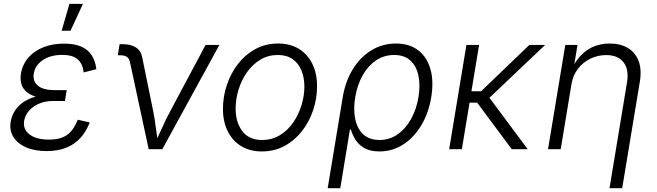

<svg xmlns="http://www.w3.org/2000/svg" viewBox="-20 -781 3439 1005"><path d="M223.6 9.8Q160.6 9.8 116 -10Q71.3 -29.8 49.8 -64.5Q28.3 -99.1 36.1 -145Q40.5 -171.4 55.2 -196.8Q69.8 -222.2 96.7 -242.4Q123.5 -262.7 164.3 -274.9Q205.1 -287.1 261.7 -287.1H325.2L319.8 -252.4H258.3Q218.3 -252.4 185.8 -239Q153.3 -225.6 132.6 -202.1Q111.8 -178.7 106.4 -148.9Q99.1 -104.5 134.5 -77.4Q169.9 -50.3 236.3 -50.3Q280.3 -50.3 308.8 -62.5Q337.4 -74.7 355.5 -97.9Q373.5 -121.1 387.2 -154.3L449.7 -140.1Q432.1 -94.2 402.3 -60.5Q372.6 -26.9 328.4 -8.5Q284.2 9.8 223.6 9.8ZM258.3 -264.6Q202.6 -264.6 167.7 -275.1Q132.8 -285.6 114.3 -304.2Q95.7 -322.8 90.6 -346.7Q85.4 -370.6 89.8 -397Q98.6 -445.8 129.6 -480.7Q160.6 -515.6 208.3 -534.2Q255.9 -552.7 315.4 -552.7Q370.6 -552.7 406.2 -536.6Q441.9 -520.5 460.7 -490.7Q479.5 -460.9 484.4 -418.9L418 -401.9Q413.1 -446.8 386.7 -470.2Q360.4 -493.7 305.7 -493.7Q245.1 -493.7 204.6 -466.8Q164.1 -439.9 156.7 -395Q150.9 -355 179 -332Q207 -309.1 267.1 -309.1H329.1L321.8 -264.6ZM302.7 -620.1 343.3 -760.7H414.1L349.1 -620.1Z M758.3 0 660.2 -456.1Q655.8 -475.6 643.8 -483.6Q631.8 -491.7 608.9 -491.7H596.7L606 -549.8H619.1Q665 -549.8 691.4 -532.7Q717.8 -515.6 724.6 -480L781.2 -202.6Q790.5 -156.7 796.1 -110.6Q801.8 -64.5 808.6 -21.5H785.6Q807.6 -64.9 827.9 -110.8Q848.1 -156.7 873 -202.6L1056.2 -545.9H1128.4L829.6 0Z M1350.6 11.7Q1288.1 11.7 1242.4 -16.1Q1196.8 -43.9 1171.9 -94.2Q1147 -144.5 1147 -211.4Q1147 -275.4 1167.5 -336.4Q1188 -397.5 1225.8 -446.3Q1263.7 -495.1 1316.9 -524.2Q1370.1 -553.2 1435.5 -553.2Q1498.5 -553.2 1544.2 -525.4Q1589.8 -497.6 1614.7 -447.3Q1639.6 -397 1639.6 -330.1Q1639.6 -265.1 1619.1 -204.1Q1598.6 -143.1 1560.3 -94.2Q1522 -45.4 1468.8 -16.8Q1415.5 11.7 1350.6 11.7ZM1352.1 -48.3Q1403.8 -48.3 1444.8 -73.2Q1485.8 -98.1 1514.4 -139.4Q1543 -180.7 1558.1 -230Q1573.2 -279.3 1573.2 -328.1Q1573.2 -375.5 1557.6 -412.8Q1542 -450.2 1511.2 -471.7Q1480.5 -493.2 1434.1 -493.2Q1383.3 -493.2 1342.5 -468.5Q1301.8 -443.8 1272.9 -402.8Q1244.1 -361.8 1228.8 -312.3Q1213.4 -262.7 1213.4 -212.4Q1213.4 -141.6 1248 -95Q1282.7 -48.3 1352.1 -48.3Z M1695.3 204.1 1773.9 -272Q1788.1 -356 1826.9 -418.9Q1865.7 -481.9 1923.8 -517.6Q1981.9 -553.2 2052.2 -553.2Q2122.1 -553.2 2168 -518.6Q2213.9 -483.9 2232.4 -421.4Q2251 -358.9 2237.8 -275.4Q2224.1 -189.9 2185.3 -125.2Q2146.5 -60.5 2090.1 -24.4Q2033.7 11.7 1966.3 11.7Q1917.5 11.7 1887.2 -5.9Q1856.9 -23.4 1840.6 -49.8Q1824.2 -76.2 1816.9 -102.1H1811.5L1761.2 204.1ZM1966.3 -48.3Q2019.5 -48.3 2061.5 -77.9Q2103.5 -107.4 2131.8 -158.4Q2160.2 -209.5 2170.4 -272.9Q2180.7 -335.4 2170.2 -385.3Q2159.7 -435.1 2128.2 -464.1Q2096.7 -493.2 2043 -493.2Q1990.7 -493.2 1948.7 -465.1Q1906.7 -437 1878.7 -387.5Q1850.6 -337.9 1839.4 -272.9Q1828.6 -208 1839.6 -157Q1850.6 -106 1882.3 -77.1Q1914.1 -48.3 1966.3 -48.3Z M2487.8 -545.9 2397.5 0H2331.1L2421.4 -545.9ZM2833.5 -545.9 2515.1 -243.7H2410.6L2420.4 -303.2H2498L2751 -545.9ZM2658.7 0 2475.1 -247.1 2522.5 -295.4 2742.2 0Z M2971.2 -340.3 2915 0H2848.6L2939 -545.9H3002.9L2981.9 -418.5H2972.2Q2995.1 -466.8 3025.9 -496.3Q3056.6 -525.9 3093.5 -539.6Q3130.4 -553.2 3171.4 -553.2Q3227.1 -553.2 3266.1 -530Q3305.2 -506.8 3322.5 -462.4Q3339.8 -418 3329.1 -353L3236.8 204.1H3170.4L3261.7 -348.1Q3273.4 -415.5 3244.4 -454.1Q3215.3 -492.7 3152.8 -492.7Q3110.4 -492.7 3071.5 -474.4Q3032.7 -456.1 3005.9 -421.9Q2979 -387.7 2971.2 -340.3Z"/></svg>

Font: Inter Light
Style: Italic
Weight: 300
Italic angle: -9.3988°
Designer: Rasmus Andersson
Foundry: rsms
Version: Version 4.001;git-66647c0bb